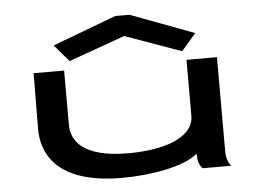

<svg xmlns="http://www.w3.org/2000/svg" viewBox="-50 -741 1099 816"><g transform="rotate(-5 500.0 -333.0)"><path d="M260 -503 500 -589 740 -503 802 -575 530 -677H470L198 -575ZM439 11C559 11 705 -13 763 -64C763 -38 767 -18 783 0H905C886 -24 885 -47 885 -71V-465H755V-227C755 -131 622 -91 475 -91C275 -91 233 -169 233 -234V-465H103L101 -226C101 -141 142 11 439 11Z"/></g></svg>

Font: Inconsolata UltraExpanded
Style: Bold
Weight: 700
Width: 9
Monospace: yes
Designer: Raph Levien, Cyreal, Brenton Simpson
Foundry: Raph Levien, Cyreal, Google
Version: Version 3.100